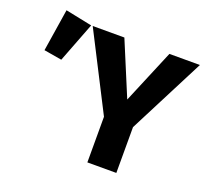

<svg xmlns="http://www.w3.org/2000/svg" viewBox="-124 -874 1102 1024"><g transform="rotate(20 427.5 -362.0)"><path d="M48.7 -484.2 86.3 -724.4 237.4 -693.4 150.1 -467ZM681.5 -693.4H854.6L632.6 -260V0H468.2V-259L246.2 -693.4H425.9L553.4 -387.8Z"/></g></svg>

Font: Fira Sans Variable
Style: Regular
Weight: 400
Designer: Carrois Corporate & Edenspiekermann AG
Foundry: Carrois Corporate GbR & Edenspiekermann AG
Version: Version 4.202